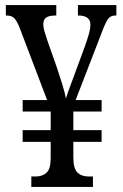

<svg xmlns="http://www.w3.org/2000/svg" viewBox="-20 -734 482 754"><path d="M103 0V-41H121Q147 -41 163 -56Q179 -71 179 -112V-177H69V-223H179V-296H69V-341H165L59 -620Q48 -649 37.5 -661Q27 -673 7 -673H3V-714H201V-673H197Q174 -673 162 -665.5Q150 -658 150 -638Q150 -626 155 -609.5Q160 -593 166 -575L204 -467Q215 -434 225 -401.5Q235 -369 239 -347Q244 -364 252 -386Q260 -408 268 -429L313 -551Q321 -573 328 -597Q335 -621 335 -637Q335 -656 322.5 -664.5Q310 -673 289 -673H286V-714H437V-673H432Q413 -673 403 -658Q393 -643 376 -597L277 -341H379V-296H268V-223H379V-177H268V-116Q268 -72 284 -56.5Q300 -41 327 -41H345V0Z"/></svg>

Font: Noto Serif Myanmar ExtraCondensed
Style: Regular
Weight: 400
Width: 2
Designer: Ben Mitchell and the Monotype Design Team
Foundry: Monotype Imaging Inc.
Version: Version 2.106; ttfautohint (v1.8.4.7-5d5b)